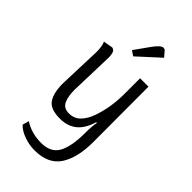

<svg xmlns="http://www.w3.org/2000/svg" viewBox="-278 -765 1085 1085"><g transform="rotate(45 264.0 -223.0)"><path d="M91 -401Q91 -449 79 -472L136 -482Q153 -478 157.5 -462Q162 -446 162 -429Q162 -417 158 -293Q154 -169 154 -162Q154 -109 169 -77Q184 -45 226 -45Q268 -45 295 -73Q322 -101 338 -146Q370 -238 370 -345V-470H437L438 -30Q438 97 391.5 168.5Q345 240 235 240Q195 240 153 225.5Q111 211 86 185L97 146Q155 184 232.5 184Q310 184 339.5 129.5Q369 75 369 -30Q369 -88 376 -119H370Q333 12 211 12Q134 12 108 -27Q82 -66 82 -140Q82 -148 86.5 -271Q91 -394 91 -401ZM225 -550 284 -633Q321 -686 342 -686L354 -683L384 -648L255 -530Z"/></g></svg>

Font: Ruluko
Style: Regular
Weight: 400
Designer: Ana Sanfelippo, Angelica Diaz, Meme Hernandez
Foundry: Ana Sanfelippo, Angelica Diaz y Meme Hernandez
Version: Version 1.001